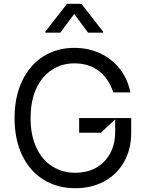

<svg xmlns="http://www.w3.org/2000/svg" viewBox="-20 -992 779 1022"><path d="M381.4 9.9Q285.2 9.9 211.8 -35.5Q138.5 -81 98 -165.5Q57.5 -250 57.5 -363.6Q57.5 -476.6 98 -561.4Q138.5 -646.3 210.6 -691.8Q282.7 -737.2 375.7 -737.2Q451.3 -737.2 514.4 -707.4Q577.4 -677.6 619 -623.8Q660.5 -570 674 -500H583.1Q559.7 -573.2 506.4 -614Q453.1 -654.8 375.7 -654.8Q310 -654.8 256.9 -620.7Q203.8 -586.6 173.3 -521Q142.8 -455.3 142.8 -363.6Q142.8 -271.7 173.7 -205.8Q204.5 -139.9 258.7 -106.2Q312.9 -72.4 381.4 -72.4Q442.5 -72.4 490.1 -98.4Q537.6 -124.3 564.8 -172.8Q592 -221.2 593 -285.5V-356.5L517 -285.5H401.3V-363.6H678.3V-285.5Q678.3 -197.1 640.3 -130.1Q602.3 -63.2 534.8 -26.6Q467.3 9.9 381.4 9.9ZM448.9 -818.2 375 -917.6 301.1 -818.2H221.6V-823.9L336.6 -971.6H413.4L528.4 -823.9V-818.2Z"/></svg>

Font: Riot Sans
Style: Regular
Weight: 400
Designer: Rasmus Andersson
Foundry: rsms
Version: Version 3.005